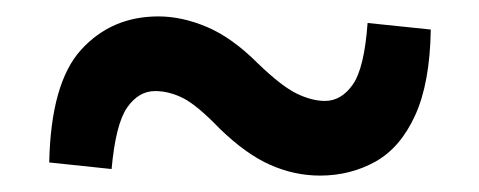

<svg xmlns="http://www.w3.org/2000/svg" viewBox="-20 -462 584 234"><path d="M294 -385Q323 -357 341.5 -348Q360 -339 376 -339Q396 -339 410 -359Q424 -379 428 -434L505 -426Q504 -361 486 -321.5Q468 -282 437.5 -265Q407 -248 370 -248Q339 -248 309.5 -261Q280 -274 248 -305Q220 -334 203 -342.5Q186 -351 169 -351Q149 -351 135 -331Q121 -311 116 -256L40 -264Q42 -361 79 -401.5Q116 -442 173 -442Q202 -442 232.5 -429Q263 -416 294 -385Z"/></svg>

Font: Source Serif 4
Style: Bold
Weight: 700
Designer: Frank Grießhammer
Foundry: Adobe
Version: Version 4.005;hotconv 1.1.0;makeotfexe 2.6.0